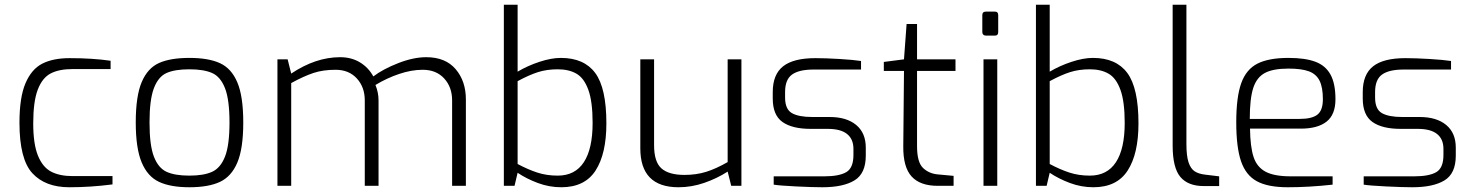

<svg xmlns="http://www.w3.org/2000/svg" viewBox="-20 -783 6207 809"><path d="M62 -266Q62 -373 87.5 -432.5Q113 -492 158.5 -515Q204 -538 273 -538Q370 -538 446 -527V-492H286Q229 -492 193.5 -473.5Q158 -455 139 -405Q120 -355 120 -263Q120 -176 140 -127Q160 -78 196 -59.5Q232 -41 286 -41H454V-6Q362 6 272 6Q171 6 116.5 -53Q62 -112 62 -266Z M552 -267Q552 -378 577 -437Q602 -496 650 -517.5Q698 -539 778 -539Q858 -539 906.5 -517Q955 -495 980 -436Q1005 -377 1005 -267Q1005 -157 980 -98Q955 -39 906.5 -16.5Q858 6 778 6Q699 6 650.5 -16.5Q602 -39 577 -98.5Q552 -158 552 -267ZM947 -267Q947 -363 928 -411.5Q909 -460 873.5 -475.5Q838 -491 778 -491Q717 -491 682 -475.5Q647 -460 628.5 -411.5Q610 -363 610 -267Q610 -171 628.5 -123Q647 -75 682 -59Q717 -43 778 -43Q838 -43 873.5 -59Q909 -75 928 -123Q947 -171 947 -267Z M1149 -533H1192L1207 -473Q1310 -542 1413 -542Q1461 -542 1497 -520Q1533 -498 1553 -461Q1594 -492 1658 -517Q1722 -542 1776 -542Q1857 -542 1900 -491.5Q1943 -441 1943 -364V0H1885V-360Q1885 -416 1851.5 -452.5Q1818 -489 1761 -489Q1714 -489 1662 -471.5Q1610 -454 1562 -425Q1575 -393 1575 -360V0H1517V-360Q1517 -416 1483.5 -452.5Q1450 -489 1394 -489Q1341 -489 1300.5 -475.5Q1260 -462 1207 -433V0H1149Z M2161 -55 2148 0H2103V-763H2161V-481Q2203 -506 2253 -522.5Q2303 -539 2343 -539Q2441 -539 2488 -475.5Q2535 -412 2535 -263Q2535 -135 2489.5 -64.5Q2444 6 2345 6Q2294 6 2246 -12Q2198 -30 2161 -55ZM2477 -265Q2477 -355 2459 -404.5Q2441 -454 2409 -472.5Q2377 -491 2330 -491Q2284 -491 2246.5 -479Q2209 -467 2161 -441V-92Q2204 -69 2243.5 -56Q2283 -43 2330 -43Q2403 -43 2440 -99.5Q2477 -156 2477 -265Z M2678 -158V-533H2736V-171Q2736 -101 2767 -73.5Q2798 -46 2864 -46Q2914 -46 2955.5 -59Q2997 -72 3046 -100V-533H3104V0H3061L3046 -60Q3001 -31 2947.5 -12.5Q2894 6 2839 6Q2678 6 2678 -158Z M3240 -5V-40H3453Q3515 -40 3545.5 -57.5Q3576 -75 3576 -130V-156Q3576 -197 3549 -218.5Q3522 -240 3468 -240H3396Q3318 -240 3277 -269Q3236 -298 3236 -368V-395Q3236 -469 3279.5 -503.5Q3323 -538 3416 -538Q3458 -538 3517 -534.5Q3576 -531 3608 -526V-490H3408Q3347 -490 3317.5 -469Q3288 -448 3288 -395V-372Q3288 -323 3316.5 -306.5Q3345 -290 3403 -290H3476Q3547 -290 3587.5 -256.5Q3628 -223 3628 -161V-127Q3628 -52 3580.5 -23Q3533 6 3445 6Q3404 6 3333.5 2.5Q3263 -1 3240 -5Z M3786 -167 3789 -484H3704V-522L3789 -533L3800 -682H3844V-533H4006V-484H3844V-167Q3844 -99 3869.5 -75Q3895 -51 3933 -48L3998 -42V0H3931Q3857 0 3821 -39.5Q3785 -79 3786 -167Z M4119 -648V-719Q4119 -734 4134 -734H4173Q4186 -734 4186 -719V-648Q4186 -633 4173 -633H4134Q4127 -633 4123 -637Q4119 -641 4119 -648ZM4124 -533H4182V0H4124Z M4403 -55 4390 0H4345V-763H4403V-481Q4445 -506 4495 -522.5Q4545 -539 4585 -539Q4683 -539 4730 -475.5Q4777 -412 4777 -263Q4777 -135 4731.5 -64.5Q4686 6 4587 6Q4536 6 4488 -12Q4440 -30 4403 -55ZM4719 -265Q4719 -355 4701 -404.5Q4683 -454 4651 -472.5Q4619 -491 4572 -491Q4526 -491 4488.5 -479Q4451 -467 4403 -441V-92Q4446 -69 4485.5 -56Q4525 -43 4572 -43Q4645 -43 4682 -99.5Q4719 -156 4719 -265Z M4921 -170V-763H4979V-176Q4979 -126 4988 -99Q4997 -72 5014 -61Q5031 -50 5059 -47L5117 -40V1H5052Q4986 1 4953.5 -37.5Q4921 -76 4921 -170Z M5189 -268Q5189 -374 5210 -432.5Q5231 -491 5278.5 -515Q5326 -539 5409 -539Q5479 -539 5522 -523Q5565 -507 5586 -469Q5607 -431 5607 -365Q5607 -300 5569.5 -270.5Q5532 -241 5461 -241H5247Q5248 -164 5262 -121.5Q5276 -79 5312.5 -59.5Q5349 -40 5419 -40H5595V-5Q5496 6 5406 6Q5322 6 5275.5 -19.5Q5229 -45 5209 -104Q5189 -163 5189 -268ZM5457 -282Q5508 -282 5531 -300Q5554 -318 5554 -365Q5554 -415 5540 -443Q5526 -471 5495 -482.5Q5464 -494 5409 -494Q5344 -494 5309.5 -475.5Q5275 -457 5260.5 -412Q5246 -367 5246 -282Z M5726 -5V-40H5939Q6001 -40 6031.5 -57.5Q6062 -75 6062 -130V-156Q6062 -197 6035 -218.5Q6008 -240 5954 -240H5882Q5804 -240 5763 -269Q5722 -298 5722 -368V-395Q5722 -469 5765.5 -503.5Q5809 -538 5902 -538Q5944 -538 6003 -534.5Q6062 -531 6094 -526V-490H5894Q5833 -490 5803.5 -469Q5774 -448 5774 -395V-372Q5774 -323 5802.5 -306.5Q5831 -290 5889 -290H5962Q6033 -290 6073.5 -256.5Q6114 -223 6114 -161V-127Q6114 -52 6066.5 -23Q6019 6 5931 6Q5890 6 5819.5 2.5Q5749 -1 5726 -5Z"/></svg>

Font: Exo Light
Style: Regular
Weight: 300
Designer: Natanael Gama
Foundry: Natanael Gama
Version: Version 1.500; ttfautohint (v1.6)